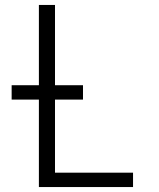

<svg xmlns="http://www.w3.org/2000/svg" viewBox="-20 -755 640 775"><path d="M137 0V-353H27V-411H137V-735H202V-411H315V-353H202V-58H517V0Z"/></svg>

Font: Iosevka Curly Light Extended
Style: Regular
Weight: 300
Width: 7
Monospace: yes
Designer: Belleve Invis
Foundry: Belleve Invis
Version: Version 11.1.0; ttfautohint (v1.8.3)